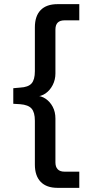

<svg xmlns="http://www.w3.org/2000/svg" viewBox="-20 -725 412 925"><path d="M257 180Q204 180 176 151Q148 122 148 68V-143Q148 -184 132 -202Q116 -220 77 -223L44 -225V-300L77 -303Q116 -305 132 -323Q148 -341 148 -382V-593Q148 -648 176 -676.5Q204 -705 257 -705H362V-627H291Q269 -627 258 -616Q247 -605 247 -582V-371Q247 -341 234 -315.5Q221 -290 199.5 -275Q178 -260 151 -260V-264Q178 -264 199.5 -249.5Q221 -235 234 -210.5Q247 -186 247 -154V57Q247 79 258 90.5Q269 102 291 102H362V180Z"/></svg>

Font: Mulish ExtraLight SemiBold
Style: Regular
Weight: 600
Version: Version 3.603